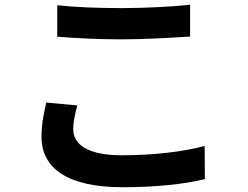

<svg xmlns="http://www.w3.org/2000/svg" viewBox="-20 -747 1040 805"><path d="M220 -593C301 -587 387 -582 491 -582C585 -582 708 -589 777 -594V-727C701 -719 588 -713 490 -713C386 -713 294 -717 220 -725V-593ZM174 -317C166 -280 154 -232 154 -174C154 -38 268 38 495 38C634 38 753 25 839 4L838 -135C750 -111 624 -96 490 -96C347 -96 287 -142 287 -205C287 -238 295 -269 304 -305L174 -317Z"/></svg>

Font: Noto Sans Mono CJK JP Bold
Style: Regular
Weight: 700
Designer: Ryoko NISHIZUKA (kana & ideographs); Paul D. Hunt (Latin, Greek & Cyrillic); Wenlong ZHANG (bopomofo); Sandoll Communica
Foundry: Adobe Systems Incorporated
Version: Version 1.004;PS 1.004;hotconv 1.0.82;makeotf.lib2.5.63406